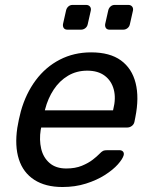

<svg xmlns="http://www.w3.org/2000/svg" viewBox="-20 -740 598 770"><path d="M230.5 10Q162.2 10 117.5 -18.9Q72.8 -47.8 55.7 -101.2Q38.6 -154.6 49.4 -227.3Q51.3 -239.9 55.7 -260.6Q60.2 -281.3 63.6 -293.6Q83.6 -365 123.4 -418.3Q163.2 -471.6 219.9 -500.8Q276.6 -530 345.3 -530Q420.6 -530 464.9 -497.8Q509.2 -465.6 523.9 -406.9Q538.6 -348.3 522.7 -269.4L519.2 -251.6Q517.2 -241.4 508.8 -235Q500.4 -228.6 490.2 -228.6H145.1Q145.1 -228.4 144.6 -225Q144.1 -221.6 143.3 -219.6Q136.9 -179.3 145.1 -143.8Q153.3 -108.4 178.7 -86.3Q204.1 -64.3 245.7 -64.3Q281.7 -64.3 308.3 -75.2Q334.8 -86.2 352 -99.6Q369.2 -113.1 376.2 -120.5Q388 -132.7 393.7 -135.2Q399.4 -137.7 410.6 -137.7H459Q468.2 -137.7 473.2 -132.2Q478.2 -126.6 476 -117.4Q471.8 -102.4 452.7 -80.8Q433.5 -59.2 400.7 -38.2Q367.9 -17.3 324.7 -3.7Q281.6 10 230.5 10ZM159.9 -297.6H433.3L434.1 -301Q445.6 -345.7 436.3 -380.9Q427 -416 400 -436.3Q373 -456.6 329.9 -456.6Q286.9 -456.6 252.8 -436.3Q218.7 -416 195.5 -380.9Q172.2 -345.7 160.7 -301ZM419.7 -621Q409.7 -621 405.1 -627.1Q400.5 -633.2 401.7 -643.2L413.9 -697.3Q415.9 -707.3 423.1 -713.8Q430.2 -720.3 440.2 -720.3H494.4Q504.4 -720.3 509.8 -713.8Q515.2 -707.3 513.2 -697.3L501 -643.2Q499 -633.2 491.4 -627.1Q483.8 -621 473.8 -621ZM250.6 -621Q240.6 -621 236 -627.1Q231.4 -633.2 232.6 -643.2L244.8 -697.3Q246.8 -707.3 253.9 -713.8Q261.1 -720.3 271.1 -720.3H325.2Q335.2 -720.3 340.7 -713.8Q346.1 -707.3 344.1 -697.3L331.9 -643.2Q329.9 -633.2 322.3 -627.1Q314.7 -621 304.7 -621Z"/></svg>

Font: Rubik Light
Style: Italic
Weight: 300
Italic angle: -12°
Designer: Hubert and Fischer
Foundry: Hubert and Fischer
Version: Version 2.300;gftools[0.9.30]